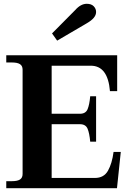

<svg xmlns="http://www.w3.org/2000/svg" viewBox="-20 -991 689 1011"><path d="M281 -777 254 -815 376 -938Q405 -971 437 -971Q461 -971 473.5 -958Q486 -945 486 -928Q486 -912 474 -897.5Q462 -883 438 -869ZM616 -191 596 0H13V-37H43Q72 -37 85.5 -46Q99 -55 99 -75V-624Q99 -644 85.5 -653Q72 -662 43 -662H13V-700H597V-511H559Q548 -645 458 -645H252V-392H401Q431 -392 441 -415.5Q451 -439 455 -484H486V-245H455Q451 -290 441 -313.5Q431 -337 401 -337H252V-54H480Q527 -54 548.5 -92Q570 -130 578 -191Z"/></svg>

Font: Taviraj SemiBold
Style: Regular
Weight: 600
Designer: Katatrad Team
Foundry: CadsonDemak
Version: Version 1.001